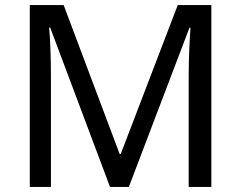

<svg xmlns="http://www.w3.org/2000/svg" viewBox="-20 -734 947 754"><path d="M412 0H486L724 -625H728C725 -582 721 -508 721 -439V0H810V-714H678L454 -129H450L230 -714H97V0H180V-433C180 -509 177 -585 173 -626H177Z"/></svg>

Font: Noto Sans Miao
Style: Regular
Weight: 400
Designer: Monotype Design Team
Foundry: Monotype Imaging Inc.
Version: Version 2.003